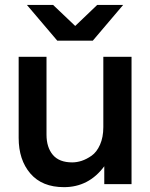

<svg xmlns="http://www.w3.org/2000/svg" viewBox="-20 -752 613 784"><path d="M169.9 -202.1Q169.9 -150.4 195.8 -119.6Q221.7 -88.9 274.9 -88.9Q293.5 -88.9 313.2 -95.2Q333 -101.6 354 -116.2Q375 -130.9 388.4 -161.1Q401.9 -191.4 401.9 -232.9V-520H517.1V0H405.8V-73.2Q342.8 12.2 241.2 12.2Q151.9 12.2 104 -43.5Q56.2 -99.1 56.2 -189V-520H169.9ZM89.8 -731.9H196.8L287.1 -646L377 -731.9H482.9L358.9 -585.9H213.9Z"/></svg>

Font: Aspekta 550
Style: Regular
Weight: 550
Designer: Ivo Dolenc
Version: Version 2.000